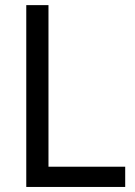

<svg xmlns="http://www.w3.org/2000/svg" viewBox="-20 -740 534 760"><path d="M84 -719.7H171.9V-80.1H475.6V0H84Z"/></svg>

Font: Reddit Sans Fudge
Style: Regular
Weight: 400
Designer: Stephen Hutchings
Foundry: Reddit
Version: Version 1.011